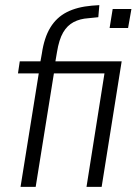

<svg xmlns="http://www.w3.org/2000/svg" viewBox="-20 -728 532 748"><path d="M60 0 131 -442H50L57 -489H156L134 -469L143 -519Q152 -581 176 -620.5Q200 -660 240 -680.5Q280 -701 338 -706L367 -708L363 -661L324 -657Q292 -655 267 -642Q242 -629 226 -601.5Q210 -574 202 -525L193 -472L180 -489H454L376 0H317L387 -442H190L119 0ZM407 -619 419 -693H492L479 -619Z"/></svg>

Font: Nunito Sans 10pt Condensed Light
Style: Italic
Weight: 300
Width: 3
Italic angle: -9°
Designer: Vernon Adams
Foundry: Vernon Adams
Version: Version 3.101;gftools[0.9.27]